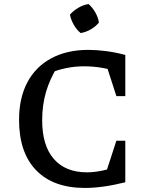

<svg xmlns="http://www.w3.org/2000/svg" viewBox="-20 -918 724 947"><path d="M399 9Q243 9 158.5 -78Q74 -165 74 -327Q74 -435 115 -512Q156 -589 233 -630.5Q310 -672 416 -672Q457 -672 503 -666Q549 -660 598 -647L573 -563Q528 -576 483.5 -583.5Q439 -591 394 -591Q350 -591 306 -582Q262 -573 220 -555L263 -588Q226 -529 207 -464.5Q188 -400 188 -325Q188 -200 245.5 -134Q303 -68 409 -68Q443 -68 482.5 -76Q522 -84 567 -100L598 -19Q486 9 399 9ZM487 -18 554 -224H598V-19ZM554 -444 488 -648 598 -647V-444ZM417 -898Q437 -880 450.5 -856Q464 -832 468 -807Q452 -787 427.5 -773Q403 -759 378 -755Q358 -771 344 -795.5Q330 -820 325 -846Q343 -866 367 -880Q391 -894 417 -898Z"/></svg>

Font: Piazzolla Thin SemiBold
Style: Regular
Weight: 600
Version: Version 2.005